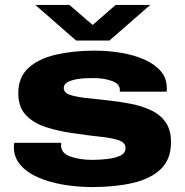

<svg xmlns="http://www.w3.org/2000/svg" viewBox="-20 -745 750 777"><path d="M123 -725H261L355 -644L448 -725H588L423 -581H288ZM353 12Q294 12 237.5 2.5Q181 -7 135.5 -26.5Q90 -46 63 -77Q36 -108 36 -151Q36 -158 38 -167H228Q227 -160 227 -157Q227 -125 265 -111.5Q303 -98 354 -98Q382 -98 413.5 -101.5Q445 -105 466.5 -115Q488 -125 488 -146Q488 -168 460 -177.5Q432 -187 383.5 -192Q335 -197 276 -206Q217 -214 166 -230.5Q115 -247 84.5 -279.5Q54 -312 54 -368Q54 -432 94.5 -469.5Q135 -507 205 -523.5Q275 -540 362 -540Q419 -540 471.5 -531Q524 -522 565.5 -503.5Q607 -485 631 -456.5Q655 -428 655 -389Q655 -386 655 -381.5Q655 -377 654 -374H465V-381Q465 -406 432.5 -417.5Q400 -429 360 -429Q349 -429 329 -428.5Q309 -428 288 -424Q267 -420 252.5 -412Q238 -404 238 -389Q238 -370 262.5 -361.5Q287 -353 327.5 -348.5Q368 -344 415 -339Q463 -334 509 -325Q555 -316 592 -298.5Q629 -281 650.5 -250Q672 -219 672 -170Q672 -100 630.5 -60.5Q589 -21 517 -4.5Q445 12 353 12Z"/></svg>

Font: Archivo Expanded ExtraBold
Style: Regular
Weight: 800
Width: 7
Designer: Hector Gatti
Foundry: Omnibus-Type
Version: Version 2.001; ttfautohint (v1.8.3)